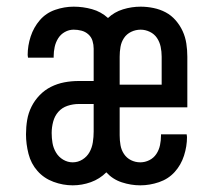

<svg xmlns="http://www.w3.org/2000/svg" viewBox="-20 -548 640 576"><path d="M198 8Q169 8 140.5 -2.5Q112 -13 92.5 -35Q73 -57 65.5 -86.5Q58 -116 58 -145Q58 -167 61.5 -188Q65 -209 74.5 -228Q84 -247 99 -262.5Q114 -278 133 -287.5Q152 -297 173 -301Q194 -305 216 -305H261V-402Q261 -414 257.5 -425.5Q254 -437 245 -445Q236 -453 224.5 -456Q213 -459 201 -459Q187 -459 174.5 -452Q162 -445 154.5 -433Q147 -421 144 -407Q141 -393 141 -379V-375H64Q64 -377 63.5 -379Q63 -381 63 -383Q63 -411 72 -438.5Q81 -466 99.5 -487.5Q118 -509 145.5 -518.5Q173 -528 201 -528Q229 -528 256 -520.5Q283 -513 304 -494Q323 -512 349 -520Q375 -528 402 -528Q421 -528 440.5 -524Q460 -520 477 -511Q494 -502 507 -487Q520 -472 528 -454.5Q536 -437 539 -417.5Q542 -398 542 -378V-226H339V-142Q339 -127 341.5 -112.5Q344 -98 352 -86Q360 -74 373 -67.5Q386 -61 401 -61Q415 -61 428 -67.5Q441 -74 449 -86Q457 -98 460 -112.5Q463 -127 463 -141V-145H540Q540 -143 540.5 -141Q541 -139 541 -137Q541 -109 532 -81Q523 -53 504 -32Q485 -11 457 -1.5Q429 8 401 8Q373 8 345.5 -1Q318 -10 299 -31Q279 -11 252.5 -1.5Q226 8 198 8ZM339 -294H465V-378Q465 -393 462 -407.5Q459 -422 451 -434Q443 -446 429.5 -452.5Q416 -459 402 -459Q387 -459 373.5 -452.5Q360 -446 352 -434Q344 -422 341.5 -407.5Q339 -393 339 -378ZM198 -61Q214 -61 227.5 -69.5Q241 -78 248.5 -91.5Q256 -105 258.5 -121Q261 -137 261 -153V-236H216Q199 -236 182.5 -230.5Q166 -225 155 -212.5Q144 -200 139.5 -183Q135 -166 135 -149Q135 -134 137.5 -119Q140 -104 148 -90.5Q156 -77 169.5 -69Q183 -61 198 -61Z"/></svg>

Font: Iosevka HT Extended
Style: Regular
Weight: 400
Width: 7
Monospace: yes
Designer: Belleve Invis
Foundry: Belleve Invis
Version: Version 32.3.0; ttfautohint (v1.8.4)